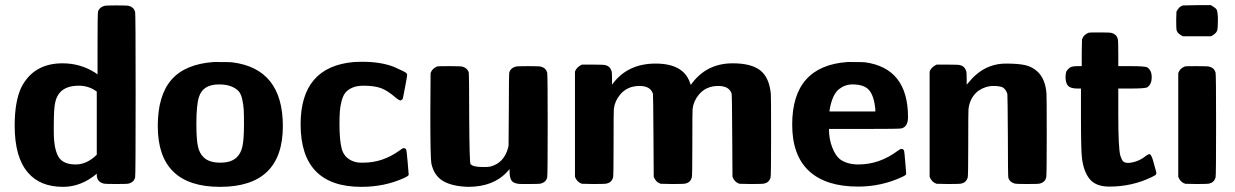

<svg xmlns="http://www.w3.org/2000/svg" viewBox="-20 -715 4800 746"><path d="M356 -40Q295 11 225 11Q136 11 89 -44Q37 -103 37 -227Q37 -321 63 -376Q111 -469 223 -469Q292 -469 349 -433L359 -426V-546Q359 -663 361 -671Q367 -687 385 -692Q389 -694 433 -694Q477 -694 481 -692Q500 -687 505 -669Q507 -663 507 -347Q507 -31 505 -25Q500 -7 481 -2Q477 0 432 0Q386 0 382 -2Q356 -9 356 -36ZM189 -203Q189 -138 206.5 -107Q224 -76 274 -76Q318 -76 356 -114V-359Q326 -382 286 -382Q239 -382 215 -358Q200 -342 195 -319Q189 -297 189 -229Z M835 11Q593 11 593 -225Q593 -344 646 -405Q699 -466 810 -474H827Q872 -474 881 -473Q1079 -449 1079 -225Q1079 11 835 11ZM928 -233Q928 -269 927 -288.5Q926 -308 921 -330Q916 -352 905.5 -362.5Q895 -373 876.5 -380Q858 -387 831 -387Q768 -387 753 -338Q743 -308 743 -233Q743 -174 749 -146.5Q755 -119 771 -104Q792 -83 836 -83Q879 -83 900 -104Q916 -119 922 -146.5Q928 -174 928 -233Z M1148 -232Q1148 -456 1355 -474Q1357 -474 1368.5 -474.5Q1380 -475 1387 -475Q1460 -475 1511 -455Q1554 -436 1559 -431L1562 -425Q1562 -419 1554 -377Q1547 -339 1545.5 -333.5Q1544 -328 1538 -325Q1533 -323 1517 -336Q1486 -363 1460.5 -372.5Q1435 -382 1392 -382Q1367 -382 1349.5 -374.5Q1332 -367 1322.5 -355.5Q1313 -344 1307.5 -323.5Q1302 -303 1300.5 -283Q1299 -263 1299 -233Q1299 -171 1307.5 -138Q1316 -105 1346 -91Q1363 -83 1382 -83H1392Q1467 -83 1532 -130Q1544 -138 1545 -139Q1557 -141 1559 -131Q1560 -128 1564 -84Q1568 -40 1568 -36Q1567 -31 1549 -23Q1474 11 1384 11Q1148 11 1148 -232Z M2008 0Q1982 0 1971.5 -9Q1961 -18 1960 -43V-58L1952 -49Q1898 11 1799 11Q1736 9 1701 -12Q1666 -33 1656 -80Q1652 -100 1652 -273L1653 -431Q1659 -449 1679 -457Q1681 -458 1727 -458Q1772 -458 1777 -456Q1795 -451 1801 -435Q1803 -427 1803 -262Q1804 -87 1808 -78Q1816 -66 1858 -66Q1879 -66 1886 -68Q1938 -82 1954 -140L1956 -150L1957 -290Q1957 -427 1959 -435Q1965 -451 1983 -456Q1987 -458 2032 -458Q2078 -458 2082 -456Q2101 -451 2106 -433Q2108 -427 2108 -229Q2108 -31 2106 -25Q2101 -7 2082 -2Q2078 0 2034 0Z M2358 -386Q2417 -468 2527 -468Q2636 -468 2661 -393L2664 -385Q2723 -469 2827 -469Q2899 -469 2934 -441.5Q2969 -414 2975 -350Q2976 -343 2976 -185Q2976 -31 2974 -25Q2968 -6 2950 -2Q2945 0 2898 0L2853 -1Q2834 -7 2826 -28L2825 -186Q2824 -345 2823 -350Q2814 -381 2771 -381Q2723 -381 2695 -347Q2674 -321 2671 -291Q2670 -286 2670 -157Q2670 -31 2668 -25Q2662 -6 2644 -2Q2639 0 2592 0L2547 -1Q2528 -7 2520 -28L2519 -186Q2518 -345 2517 -350Q2508 -381 2465 -381Q2417 -381 2389 -347Q2368 -321 2365 -291Q2364 -286 2364 -157Q2364 -31 2362 -25Q2356 -6 2338 -2Q2333 0 2286 0L2241 -1Q2222 -7 2214 -28V-437Q2220 -454 2241 -464H2283Q2327 -464 2332 -462Q2350 -458 2356 -439Q2358 -434 2358 -409Z M3058 -231Q3058 -459 3273 -474H3290Q3333 -474 3341 -473Q3508 -450 3508 -260Q3508 -222 3482 -216Q3477 -214 3339 -214H3201V-211Q3201 -175 3213.5 -142.5Q3226 -110 3244 -96Q3272 -76 3315 -76Q3397 -76 3468 -129Q3474 -133 3479 -136Q3491 -138 3493 -128Q3494 -125 3497.5 -83.5Q3501 -42 3501 -39Q3500 -34 3484 -27Q3404 10 3314 10Q3189 10 3123.5 -50.5Q3058 -111 3058 -231ZM3381 -292Q3376 -342 3357 -364.5Q3338 -387 3292 -387Q3263 -387 3239 -368Q3213 -346 3203 -286V-282H3381Z M3774 -426Q3823 -468 3889 -468Q3936 -468 3963 -462Q3990 -456 4011 -437Q4042 -408 4046 -351Q4047 -342 4047 -185Q4047 -31 4045 -25Q4040 -7 4021 -2Q4017 0 3971 0Q3926 0 3922 -2Q3904 -7 3898 -23Q3896 -31 3896 -186Q3895 -345 3894 -350Q3888 -369 3875 -376Q3862 -381 3840 -381Q3809 -381 3781 -362Q3748 -336 3743 -291Q3742 -286 3742 -157Q3742 -31 3740 -25Q3734 -6 3716 -2Q3711 0 3664 0L3619 -1Q3600 -7 3592 -28V-437Q3598 -454 3619 -464H3661Q3705 -464 3710 -462Q3728 -458 3734 -439Q3736 -434 3736 -409V-386Q3760 -415 3774 -426Z M4166 -371Q4140 -371 4130 -381.5Q4120 -392 4120 -417Q4121 -432 4123 -437Q4130 -449 4142 -455Q4150 -458 4165 -458H4183V-510L4184 -562Q4190 -580 4210 -588Q4212 -589 4254 -589Q4294 -589 4299 -587Q4318 -582 4323 -564Q4325 -558 4325 -508V-458H4374Q4430 -458 4438 -453Q4455 -441 4455 -415Q4455 -388 4438 -376Q4430 -371 4374 -371H4325V-267Q4325 -139 4333 -110Q4338 -94 4344 -88Q4350 -82 4365 -82Q4403 -85 4433 -110Q4443 -117 4447 -116Q4455 -114 4464 -77Q4473 -46 4473 -43Q4473 -40 4471.5 -37.5Q4470 -35 4468.5 -34Q4467 -33 4462.5 -31Q4458 -29 4455 -27Q4379 10 4290 10Q4239 10 4215 -18Q4191 -46 4184 -99Q4180 -130 4180 -258V-371Z M4685 -695Q4687 -694 4692 -690.5Q4697 -687 4698 -686.5Q4699 -686 4702.5 -683Q4706 -680 4706.5 -679Q4707 -678 4708.5 -674Q4710 -670 4710 -667.5Q4710 -665 4711 -659.5Q4712 -654 4712 -648Q4712 -642 4712 -634Q4712 -605 4709 -596Q4705 -584 4685 -574H4576Q4556 -584 4552 -596Q4550 -601 4550 -636L4551 -670Q4562 -691 4577 -694H4585Q4593 -694 4606.5 -694.5Q4620 -695 4633 -695ZM4558 -431Q4564 -449 4584 -457Q4586 -458 4631 -458Q4674 -458 4679 -456Q4698 -451 4703 -433Q4705 -427 4705 -229Q4705 -31 4703 -25Q4697 -6 4679 -2Q4674 0 4629 0L4585 -1Q4566 -7 4558 -28Z"/></svg>

Font: MathJax_SansSerif
Style: Bold
Weight: 700
Version: Version 1.1